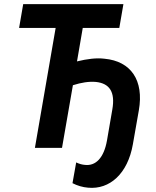

<svg xmlns="http://www.w3.org/2000/svg" viewBox="-20 -720 760 935"><path d="M150 0H282L335 -305C376 -318 413 -324 447 -321C513 -314 542 -273 527 -187L501 -36C486 49 446 89 394 83C381 82 368 79 351 71L333 172C356 184 383 192 409 194C514 204 602 126 627 -17L656 -182C682 -330 617 -422 489 -434C450 -439 404 -433 355 -421L383 -584H561L581 -700H93L73 -584H251Z"/></svg>

Font: Fixel Text 20240404 SemiBold
Style: Italic
Weight: 600
Width: 4
Italic angle: -10°
Designer: AlfaBravo + MacPaw
Foundry: Kyrylo Tkachov, Marchela Mozhyna, Serhii Makarenko, Maria Weinstein, Zakhar Kryvoshyya
Version: Version 1.211;Glyphs 3.2 (3225)